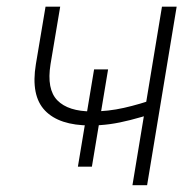

<svg xmlns="http://www.w3.org/2000/svg" viewBox="-20 -542 564 562"><path d="M244.1 -174.8Q153.3 -174.8 111.6 -218.5Q69.8 -262.2 85 -354L113.3 -522.5H156.2L127.9 -354Q116.2 -280.8 147.9 -248.3Q179.7 -215.8 249.5 -215.8Q296.4 -215.8 342.8 -226.3Q389.2 -236.8 439 -254.4L431.6 -210.9Q393.1 -198.7 361.6 -190.7Q330.1 -182.6 302 -178.7Q273.9 -174.8 244.1 -174.8ZM367.7 0 454.1 -522.5H497.1L410.6 0ZM208 -54.2 255.4 -338.9H296.4L249 -54.2Z"/></svg>

Font: Inter 28pt ExtraLight
Style: Italic
Weight: 250
Italic angle: -9.3988°
Designer: Rasmus Andersson
Foundry: rsms
Version: Version 4.001;git-66647c0bb